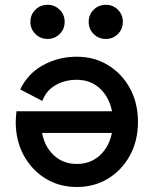

<svg xmlns="http://www.w3.org/2000/svg" viewBox="-20 -749 624 780"><path d="M151.9 -338.9 62 -385.7Q93.3 -450.7 155.5 -484.6Q217.8 -518.6 292 -518.6Q362.8 -518.6 418.9 -484.4Q475.1 -450.2 507.8 -390.4Q540.5 -330.6 540.5 -253.9Q540.5 -177.2 507.8 -117.4Q475.1 -57.6 418.9 -23.4Q362.8 10.7 292 10.7Q221.7 10.7 165.5 -23.4Q109.4 -57.6 76.7 -117.4Q43.9 -177.2 43.9 -253.9Q43.9 -264.6 44.9 -275.6Q45.9 -286.6 46.9 -296.9H435.1Q423.8 -354 386 -389.4Q348.1 -424.8 292 -424.8Q242.7 -424.8 205.1 -402.8Q167.5 -380.9 151.9 -338.9ZM292 -83Q347.7 -83 385.5 -117.7Q423.3 -152.3 434.6 -209H150.9Q161.6 -152.3 199.2 -117.7Q236.8 -83 292 -83ZM340.3 -660.2Q340.3 -689.5 360.4 -709.5Q380.4 -729.5 409.7 -729.5Q439 -729.5 459 -709.5Q479 -689.5 479 -660.2Q479 -630.9 459 -610.8Q439 -590.8 409.7 -590.8Q380.4 -590.8 360.4 -610.8Q340.3 -630.9 340.3 -660.2ZM103.5 -660.2Q103.5 -689.5 123.8 -709.5Q144 -729.5 173.3 -729.5Q202.1 -729.5 222.4 -709.5Q242.7 -689.5 242.7 -660.2Q242.7 -630.9 222.4 -610.8Q202.1 -590.8 173.3 -590.8Q144 -590.8 123.8 -610.8Q103.5 -630.9 103.5 -660.2Z"/></svg>

Font: Giphurs Medium
Style: Regular
Weight: 500
Version: Version 0.920; ttfautohint (v1.8.4.7-5d5b)